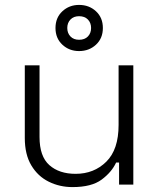

<svg xmlns="http://www.w3.org/2000/svg" viewBox="-20 -752 651 782"><path d="M275 10Q223 10 178.5 -12Q134 -34 107.5 -78.5Q81 -123 81 -190V-486H141V-194Q141 -115 181 -79.5Q221 -44 288 -44Q363 -44 413 -93.5Q463 -143 463 -243V-486H523V0H465V-90H453Q435 -51 394 -20.5Q353 10 275 10ZM302 -544Q262 -544 234 -570Q206 -596 206 -638Q206 -680 234 -706Q262 -732 302 -732Q343 -732 371 -706Q399 -680 399 -638Q399 -596 371 -570Q343 -544 302 -544ZM302 -590Q325 -590 338 -603.5Q351 -617 351 -638Q351 -659 338 -672.5Q325 -686 302 -686Q280 -686 267 -672.5Q254 -659 254 -638Q254 -617 267 -603.5Q280 -590 302 -590Z"/></svg>

Font: Space Grotesk Variable Light
Style: Regular
Weight: 300
Designer: Florian Karsten
Foundry: Florian Karsten
Version: Version 2.000